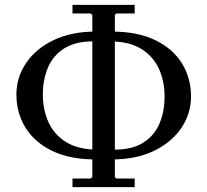

<svg xmlns="http://www.w3.org/2000/svg" viewBox="-20 -729 847 784"><path d="M276 35V0H350L357 -6V-668L350 -674H276V-709H530V-674H455L449 -668V-6L455 0H530V35ZM369 -78Q266 -78 194 -112.5Q122 -147 84.5 -207Q47 -267 47 -343Q47 -413 86.5 -471.5Q126 -530 198.5 -565Q271 -600 369 -600L359 -560Q288 -560 242.5 -531.5Q197 -503 176 -453.5Q155 -404 155 -343Q155 -281 178 -230Q201 -179 250.5 -148.5Q300 -118 379 -118ZM438 -78 448 -118Q520 -118 565 -146.5Q610 -175 631 -224Q652 -273 652 -335Q652 -397 629 -448Q606 -499 556.5 -529.5Q507 -560 428 -560L438 -600Q541 -600 613 -565.5Q685 -531 722.5 -471Q760 -411 760 -335Q760 -265 720.5 -206.5Q681 -148 608.5 -113Q536 -78 438 -78Z"/></svg>

Font: Brygada 1918 Medium
Style: Regular
Weight: 500
Designer: Mateusz Machalski | Borys Kosmynka | Przemek Hoffer
Foundry: NIEPODLEGLA 2018
Version: Version 3.006